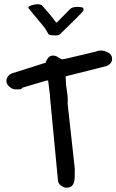

<svg xmlns="http://www.w3.org/2000/svg" viewBox="-20 -874 542 894"><path d="M212.9 -428.7Q211.9 -436.5 210.4 -448.7Q209 -460.9 207.5 -472.2Q206.1 -483.4 205.1 -491.2Q204.1 -499 204.1 -499H196.3L85 -465.8Q80.1 -458 68.8 -458Q57.6 -458 51.8 -458Q38.1 -458 23.9 -470.2Q9.8 -482.4 9.8 -497.1Q9.8 -507.8 17.1 -518.1Q24.4 -528.3 35.2 -532.2L192.4 -582Q195.3 -592.8 203.6 -604Q211.9 -615.2 225.6 -615.2Q239.3 -615.2 248.5 -608.4Q257.8 -601.6 269.5 -597.7Q278.3 -598.6 298.8 -603.5Q319.3 -608.4 342.3 -613.8Q365.2 -619.1 385.7 -624Q406.2 -628.9 414.1 -630.9Q425.8 -632.8 431.6 -635.7Q437.5 -638.7 450.2 -638.7Q466.8 -638.7 484.4 -628.9Q502 -619.1 502 -599.6Q502 -586.9 493.2 -577.6Q484.4 -568.4 471.7 -565.4L286.1 -518.6V-509.8Q286.1 -479.5 291.5 -450.2Q296.9 -420.9 294.9 -391.6L328.1 -89.8V-68.4Q328.1 -56.6 327.6 -44.4Q327.1 -32.2 323.7 -22.5Q320.3 -12.7 312.5 -6.3Q304.7 0 289.1 0Q277.3 0 264.2 -9.8Q251 -19.5 250 -33.2L212.9 -420.9ZM113.3 -835Q110.4 -838.9 114.3 -842.8Q118.2 -846.7 125.5 -849.1Q132.8 -851.6 141.1 -853Q149.4 -854.5 155.3 -854.5Q157.2 -854.5 165 -853Q172.9 -851.6 174.8 -849.6Q195.3 -827.1 207 -813Q218.8 -798.8 225.6 -790Q232.4 -781.2 234.9 -777.3Q237.3 -773.4 240.2 -770.5L244.1 -768.6L304.7 -830.1Q314.5 -841.8 339.8 -841.8Q353.5 -841.8 361.3 -839.8Q369.1 -837.9 369.1 -830.1Q369.1 -827.1 368.7 -825.7Q368.2 -824.2 365.2 -820.3Q363.3 -817.4 356.9 -811Q350.6 -804.7 343.3 -797.4Q335.9 -790 329.6 -783.2Q323.2 -776.4 320.3 -774.4Q320.3 -773.4 317.9 -771Q315.4 -768.6 314.5 -768.6Q311.5 -765.6 303.7 -757.8Q295.9 -750 287.1 -741.7Q278.3 -733.4 270.5 -725.6Q262.7 -717.8 259.8 -714.8Q254.9 -710.9 250 -710Q245.1 -709 237.3 -709Q228.5 -709 218.8 -710Q209 -710.9 205.1 -715.8Q203.1 -719.7 196.8 -730.5Q190.4 -741.2 188.5 -744.1Z"/></svg>

Font: Covered By Your Grace
Style: Regular
Weight: 400
Designer: Kimberly Geswein
Foundry: Kimberly Geswein
Version: Version 1.0